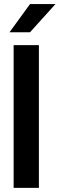

<svg xmlns="http://www.w3.org/2000/svg" viewBox="-20 -908 288 928"><path d="M45.9 -689.9H168V0H45.9ZM125 -888.2H248L125 -752H25.9Z"/></svg>

Font: D-DIN Condensed
Style: DINCondensed-Bold
Weight: 700
Width: 3
Designer: Charles Nix
Foundry: Datto Inc.
Version: Version 1.10